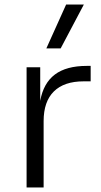

<svg xmlns="http://www.w3.org/2000/svg" viewBox="-20 -825 443 845"><path d="M97 -529H157V-381Q171 -459 221.5 -497Q272 -535 362 -535H379V-467H348Q262 -467 217 -422.5Q172 -378 172 -292V0H97ZM271 -805H349L247 -612H184Z"/></svg>

Font: Sora-SIA Light
Style: Regular
Weight: 300
Designer: Jonathan Barnbrook, Julián Moncada
Foundry: Barnbrook Fonts
Version: Version 2.000